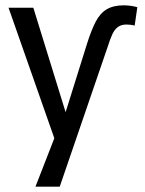

<svg xmlns="http://www.w3.org/2000/svg" viewBox="-20 -520 545 720"><path d="M306 -355Q322 -406 338.5 -438Q355 -470 380 -485Q405 -500 444 -500Q458 -500 471.5 -498Q485 -496 495 -493L485 -424Q478 -426 470 -427Q462 -428 454 -428Q435 -428 422.5 -419Q410 -410 401.5 -392Q393 -374 385 -348L204 180H113L194 -28L192 22L12 -491H105L232 -80H220Z"/></svg>

Font: Nunito Sans 10pt Condensed Medium
Style: Regular
Weight: 500
Width: 3
Designer: Vernon Adams
Foundry: Vernon Adams
Version: Version 3.101;gftools[0.9.27]